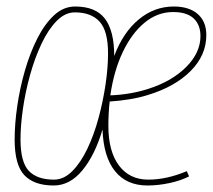

<svg xmlns="http://www.w3.org/2000/svg" viewBox="-20 -560 654 590"><path d="M145 10Q85 10 55 -21.5Q25 -53 25 -131Q25 -179 33 -234Q41 -289 56.5 -343Q72 -397 94.5 -441.5Q117 -486 146 -513Q175 -540 211 -540Q274 -540 302.5 -502.5Q331 -465 331 -388Q358 -460 406 -500Q454 -540 514 -540Q561 -540 587.5 -517Q614 -494 614 -452Q614 -390 565.5 -341.5Q517 -293 434 -268Q409 -260 378.5 -255Q348 -250 317 -248Q313 -212 313 -173Q313 -95 345.5 -51.5Q378 -8 436 -8Q492 -8 554 -34L561 -18Q536 -5 501 2.5Q466 10 433 10Q369 10 333.5 -34Q298 -78 295 -162Q272 -84 233.5 -37Q195 10 145 10ZM512 -523Q464 -523 424.5 -490.5Q385 -458 357.5 -400.5Q330 -343 319 -267Q348 -268 378 -273Q408 -278 436 -287Q508 -310 552 -354Q596 -398 596 -449Q596 -484 575 -503.5Q554 -523 512 -523ZM146 -8Q176 -8 202 -34Q228 -60 248.5 -103Q269 -146 283 -198Q297 -250 304.5 -301.5Q312 -353 312 -396Q312 -465 286 -493.5Q260 -522 210 -522Q180 -522 154 -495.5Q128 -469 107.5 -425.5Q87 -382 72.5 -330Q58 -278 50.5 -226Q43 -174 43 -132Q43 -62 68.5 -35Q94 -8 146 -8Z"/></svg>

Font: Georama SemiCondensed Thin
Style: Italic
Weight: 100
Width: 4
Italic angle: -9°
Designer: Jean-Baptiste Levee
Foundry: Production Type
Version: Version 1.000